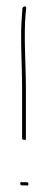

<svg xmlns="http://www.w3.org/2000/svg" viewBox="-20 -645 156 608"><path d="M44 -64C44 -60 46 -58 49 -58H65L66 -57C67 -57 70 -58 70 -62C70 -66 68 -68 65 -68H49L48 -69C47 -69 44 -68 44 -64ZM50 -68V-69ZM50 -206C50 -204 52 -202 57 -202C61 -202 62 -202 62 -205V-366C62 -439 55 -528 61 -601L63 -619C63 -622 63 -621 62 -622V-623C59 -627 53 -624 51 -619L50 -603C43 -532 50 -442 50 -366ZM62 -619H63ZM64 -57V-58Z"/></svg>

Font: Stray Cat
Style: Hl
Weight: 100
Version: Version 1.0